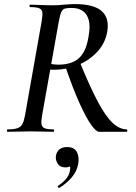

<svg xmlns="http://www.w3.org/2000/svg" viewBox="-20 -648 668 944"><path d="M18 0Q14 0 14 -6Q14 -12 18 -12Q48 -12 65 -17.5Q82 -23 90 -38Q98 -53 103 -81L185 -544Q190 -573 188 -587.5Q186 -602 172.5 -607.5Q159 -613 129 -613Q125 -613 125 -619Q125 -625 129 -625Q151 -625 179.5 -623.5Q208 -622 240 -622Q263 -622 295 -625Q327 -628 347 -628Q442 -628 480.5 -593Q519 -558 507 -491Q497 -435 458 -393Q419 -351 363 -328Q307 -305 246 -305Q240 -305 230.5 -305.5Q221 -306 218 -307L223 -336Q231 -333 244 -331.5Q257 -330 266 -330Q332 -330 367.5 -361.5Q403 -393 415 -466Q425 -519 416 -550.5Q407 -582 385 -595.5Q363 -609 333 -609Q311 -609 299.5 -606Q288 -603 281.5 -589Q275 -575 269 -542L187 -81Q182 -53 184 -38Q186 -23 199.5 -17.5Q213 -12 242 -12Q246 -12 246 -6Q246 0 243 0Q220 0 192 -1Q164 -2 131 -2Q100 -2 70 -1Q40 0 18 0ZM467 0Q453 0 428.5 -34Q404 -68 371.5 -139.5Q339 -211 301 -322L371 -346Q422 -221 461 -148Q500 -75 534 -43.5Q568 -12 603 -12Q606 -12 606 -6Q606 0 603 0Q549 0 516 0Q483 0 467 0ZM273 275Q269 277 265.5 272.5Q262 268 266 265Q289 250 304 232.5Q319 215 323 195Q328 172 321.5 161.5Q315 151 307 149L338 134Q339 155 330 165Q321 175 302 175Q275 175 263.5 156.5Q252 138 255 118Q258 99 271.5 87Q285 75 310 75Q345 75 358 99.5Q371 124 364 161Q357 196 332 225Q307 254 273 275Z"/></svg>

Font: Cormorant Garamond Light SemiBold
Style: Italic
Weight: 600
Italic angle: -10°
Version: Version 4.001